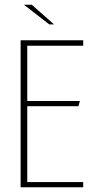

<svg xmlns="http://www.w3.org/2000/svg" viewBox="-20 -790 405 810"><path d="M67 -620H331V-597H95V-364H317L311 -342H95V-22H331V0H67ZM188 -687 81 -770H114L208 -687Z"/></svg>

Font: Smooch Sans ExtraLight
Style: Regular
Weight: 200
Designer: Robert E. Leuschke
Foundry: Robert E. Leuschke
Version: Version 1.010; ttfautohint (v1.8.3)